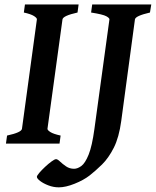

<svg xmlns="http://www.w3.org/2000/svg" viewBox="-20 -635 689 849"><path d="M327.6 -615.2 322.8 -579.6Q258.8 -565.4 256.3 -549.3L189.9 -65.4Q189.5 -59.6 202.9 -51Q216.3 -42.5 248 -35.6L243.2 0H6.3L11.2 -35.6Q74.7 -49.3 77.1 -65.4L143.1 -549.3Q144 -555.2 130.4 -564Q116.7 -572.8 85.4 -579.6L90.3 -615.2ZM648.9 -615.2 643.1 -579.6Q579.1 -564.9 576.7 -549.3L516.1 -100.1Q506.3 -27.3 483.2 18.3Q460 64 431.2 92.3Q402.3 120.6 376 141.1Q349.6 161.6 309.8 177.5Q270 193.4 240.2 193.4Q216.3 193.4 194.1 184.8Q171.9 176.3 157.5 165.3Q143.1 154.3 143.1 147Q143.1 141.6 153.8 129.2Q164.6 116.7 179.4 102.8Q194.3 88.9 208 78.9Q221.7 68.8 228 68.8Q234.4 68.8 245.4 79.3Q256.3 89.8 272 100.6Q287.6 111.3 307.6 111.3Q322.8 111.3 339.6 99.1Q356.4 86.9 371.8 49.1Q387.2 11.2 397.5 -64.9L463.9 -549.3Q464.4 -555.2 450 -563.2Q435.5 -571.3 382.8 -579.6L387.7 -615.2Z"/></svg>

Font: Gentium Plus
Style: Bold Italic
Weight: 700
Italic angle: -8°
Designer: Victor Gaultney, Annie Olsen, Iska Routamaa, Becca Hirsbrunner
Foundry: SIL International
Version: Version 6.101